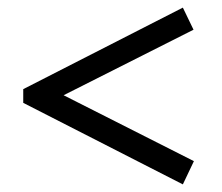

<svg xmlns="http://www.w3.org/2000/svg" viewBox="-20 -522 584 504"><path d="M41 -288 460 -502 488 -444 147 -272 489 -99 460 -38 41 -252Z"/></svg>

Font: Minipax
Style: Bold
Weight: 500
Designer: Raphaël Ronot, Igor Stepanchenko (Cyrillic)
Foundry: steppetype
Version: Version 1.002